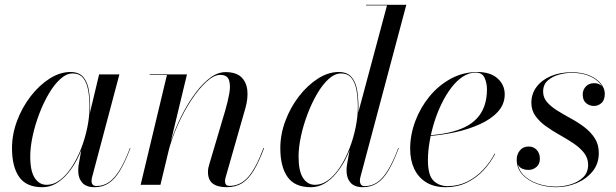

<svg xmlns="http://www.w3.org/2000/svg" viewBox="-20 -770 2565 800"><path d="M156.5 10Q89.5 10 59.8 -32.8Q30 -75.5 30 -152.5Q30 -210 51 -266.2Q72 -322.5 107.5 -368.5Q143 -414.5 186.2 -442.2Q229.5 -470 273.5 -470Q309.5 -470 327.2 -448.8Q345 -427.5 350.2 -394Q355.5 -360.5 355.5 -324Q355.5 -291 349.2 -253.5Q343 -216 331 -178.5Q319 -141 301.8 -107.2Q284.5 -73.5 262 -47Q239.5 -20.5 213.2 -5.2Q187 10 156.5 10ZM174 0Q204 0 230.8 -20.5Q257.5 -41 280 -75.8Q302.5 -110.5 318.8 -153Q335 -195.5 344 -240Q353 -284.5 353 -324Q353 -363 347.2 -394.8Q341.5 -426.5 326.2 -445.2Q311 -464 283 -464Q257 -464 231.5 -441Q206 -418 183.5 -379.8Q161 -341.5 143.5 -295.5Q126 -249.5 116 -203Q106 -156.5 106 -117.5Q106 -57 124.8 -28.5Q143.5 0 174 0ZM374 10Q339 10 322.5 -9Q306 -28 306 -58Q306 -66.5 306.5 -73.2Q307 -80 308 -85L319.5 -149L342.5 -223.5L355.5 -303.5L393 -460H477.5L363.5 -31Q361.5 -23.5 361.5 -15Q361.5 -6.5 366.2 -0.8Q371 5 382 5Q410.5 5 434 -11Q457.5 -27 479 -62.2Q500.5 -97.5 521.5 -153.5L523.5 -153Q502 -95.5 480.2 -59.5Q458.5 -23.5 433 -6.8Q407.5 10 374 10Z M925 10Q886 10 866.2 -5.5Q846.5 -21 846.5 -53Q846.5 -64 848.5 -72.2Q850.5 -80.5 852.5 -87L918 -308Q929.5 -347 935.5 -381Q941.5 -415 934 -436.5Q926.5 -458 897.5 -458Q871.5 -458 840 -429.2Q808.5 -400.5 777.2 -353Q746 -305.5 720.2 -248Q694.5 -190.5 680 -133H678.5Q687 -170 704.2 -215Q721.5 -260 745.2 -304.5Q769 -349 797.5 -386.5Q826 -424 857 -446.8Q888 -469.5 920 -469.5Q963.5 -469.5 985.2 -448.8Q1007 -428 1010.5 -394Q1014 -360 1002.5 -319.5L920.5 -32.5Q919 -28 918.2 -23.2Q917.5 -18.5 917.5 -14.5Q917.5 -6.5 921.5 -1Q925.5 4.5 936.5 4.5Q981 4.5 1013.8 -32.2Q1046.5 -69 1078 -153.5L1080.5 -153Q1059 -95.5 1037.2 -59.5Q1015.5 -23.5 988.8 -6.8Q962 10 925 10ZM566 0 675.5 -457.5H604V-460H759L648.5 0Z M1492 10Q1457 10 1440.5 -9Q1424 -28 1424 -58Q1424 -62 1424.2 -69.5Q1424.5 -77 1426 -85L1437.5 -149L1463 -233L1470.5 -292.5L1592.5 -747.5H1505V-750H1673L1481.5 -31.5Q1479.5 -23.5 1479.5 -15.5Q1479.5 -7.5 1484 -1Q1488.5 5.5 1500 5.5Q1528.5 5.5 1552 -10.5Q1575.5 -26.5 1597 -62Q1618.5 -97.5 1639.5 -153.5L1641.5 -153Q1620 -95.5 1598.5 -59.5Q1577 -23.5 1551.2 -6.8Q1525.5 10 1492 10ZM1275 10Q1208 10 1178 -32.8Q1148 -75.5 1148 -152.5Q1148 -210 1169 -266.2Q1190 -322.5 1225.5 -368.5Q1261 -414.5 1304.2 -442.2Q1347.5 -470 1391.5 -470Q1426.5 -470 1444.2 -449.5Q1462 -429 1467.8 -395.8Q1473.5 -362.5 1473.5 -324Q1473.5 -291 1467.2 -253.5Q1461 -216 1449 -178.5Q1437 -141 1419.8 -107.2Q1402.5 -73.5 1380.2 -47Q1358 -20.5 1331.8 -5.2Q1305.5 10 1275 10ZM1292 0Q1322 0 1349 -20.5Q1376 -41 1398.2 -75.8Q1420.5 -110.5 1436.8 -153Q1453 -195.5 1462 -240Q1471 -284.5 1471 -324Q1471 -363 1465.2 -394.8Q1459.5 -426.5 1444.2 -445.2Q1429 -464 1401 -464Q1375 -464 1349.5 -441Q1324 -418 1301.5 -379.5Q1279 -341 1261.5 -295Q1244 -249 1234 -202.5Q1224 -156 1224 -117.5Q1224 -57.5 1242.5 -28.8Q1261 0 1292 0Z M1837 10Q1789 10 1756 -10.2Q1723 -30.5 1706 -66.5Q1689 -102.5 1689 -150Q1689 -207.5 1710 -264.2Q1731 -321 1769 -367.5Q1807 -414 1858.2 -442Q1909.5 -470 1969.5 -470Q2023.5 -470 2053.2 -443.2Q2083 -416.5 2083 -377Q2083 -336 2055 -305Q2027 -274 1980.2 -252.8Q1933.5 -231.5 1877.2 -219.2Q1821 -207 1764 -203V-206Q1809.5 -209 1847.8 -217.2Q1886 -225.5 1915.8 -239.8Q1945.5 -254 1966.2 -275.8Q1987 -297.5 1998 -328Q2009 -358.5 2009 -398Q2009 -423.5 1999.2 -445.5Q1989.5 -467.5 1962.5 -467.5Q1934 -467.5 1908.2 -450.5Q1882.5 -433.5 1860.2 -404.2Q1838 -375 1820 -338Q1802 -301 1789.2 -260Q1776.5 -219 1769.8 -178.5Q1763 -138 1763 -102.5Q1763 -40 1786.2 -17.2Q1809.5 5.5 1844.5 5.5Q1889 5.5 1926 -12.8Q1963 -31 1992.2 -61.8Q2021.5 -92.5 2041 -130L2043 -129Q2023.5 -91 1993.8 -59.5Q1964 -28 1924.8 -9Q1885.5 10 1837 10Z M2298.5 10Q2256.5 10 2218.8 -3.2Q2181 -16.5 2157 -42.2Q2133 -68 2133 -105Q2133 -127 2146.2 -143.2Q2159.5 -159.5 2183 -159.5Q2203.5 -159.5 2216.5 -145.2Q2229.5 -131 2229.5 -109Q2229.5 -86 2215 -74Q2200.5 -62 2181.5 -62Q2168.5 -62 2157.5 -66.5Q2146.5 -71 2140.2 -80.5Q2134 -90 2134 -105H2136Q2136 -68 2159.2 -43Q2182.5 -18 2219.8 -5.2Q2257 7.5 2298 7.5Q2326 7.5 2356.8 -1.5Q2387.5 -10.5 2409 -30.5Q2430.5 -50.5 2430.5 -83.5Q2430.5 -111.5 2413.5 -133Q2396.5 -154.5 2369.8 -172.5Q2343 -190.5 2312.5 -207.5Q2282 -224.5 2255 -243.8Q2228 -263 2211 -286.8Q2194 -310.5 2194 -342Q2194 -379 2215.5 -407.8Q2237 -436.5 2275 -452.8Q2313 -469 2362 -469Q2406 -469 2436.8 -455.5Q2467.5 -442 2483.8 -421.5Q2500 -401 2500 -380Q2500 -353 2486.2 -340.8Q2472.5 -328.5 2455 -328.5Q2436.5 -328.5 2422.2 -340.2Q2408 -352 2408 -376.5Q2408 -396 2421.2 -409.8Q2434.5 -423.5 2455 -423.5Q2476 -423.5 2487.5 -411.2Q2499 -399 2499 -380H2497Q2497 -400.5 2481.5 -420.2Q2466 -440 2436 -453.2Q2406 -466.5 2362 -466.5Q2336.5 -466.5 2309 -459Q2281.5 -451.5 2262.2 -434.5Q2243 -417.5 2243 -388Q2243 -363 2259.8 -344Q2276.5 -325 2302.8 -308.8Q2329 -292.5 2359 -276.2Q2389 -260 2415.2 -240Q2441.5 -220 2458.2 -194Q2475 -168 2475 -132Q2475 -87.5 2449 -55.8Q2423 -24 2382.5 -7Q2342 10 2298.5 10Z"/></svg>

Font: Bodoni Moda 72pt
Style: Italic
Weight: 400
Italic angle: -13°
Designer: Owen Earl
Foundry: indestructible type
Version: Version 2.005